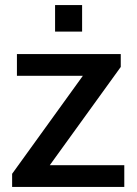

<svg xmlns="http://www.w3.org/2000/svg" viewBox="-20 -740 543 760"><path d="M28 0V-52L308 -440H47V-526H458V-475L177 -86H472V0ZM198 -615V-720H305V-615Z"/></svg>

Font: Archivo SemiBold Medium
Style: Regular
Weight: 500
Version: Version 2.001